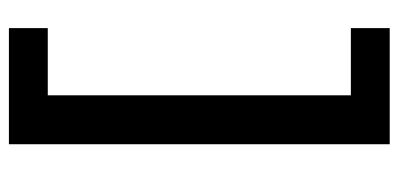

<svg xmlns="http://www.w3.org/2000/svg" viewBox="-246 -504 873 420"><g transform="rotate(-90 190.0 -294.5)"><path d="M191 -626V37H338V122H84V-711H338V-626Z"/></g></svg>

Font: Ysabeau SC
Style: Bold
Weight: 700
Designer: Christian Thalmann (Catharsis Fonts)
Version: Version 0.003